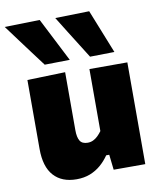

<svg xmlns="http://www.w3.org/2000/svg" viewBox="-109 -845 775 930"><g transform="rotate(-10 278.0 -380.5)"><path d="M193 14.5Q120.5 14.5 80.8 -29.5Q41 -73.5 41 -161.5Q41 -195.5 41 -220.2Q41 -245 41 -272.5Q41 -325 41 -363Q41 -401 41 -433.2Q41 -465.5 41 -500.5L227.5 -506Q227.5 -453.5 227.5 -402.2Q227.5 -351 227.5 -297V-220.5Q227.5 -186 238.2 -168.2Q249 -150.5 276.5 -150.5Q291 -150.5 303.5 -156.5Q316 -162.5 326.5 -172.8Q337 -183 346 -195.5V-297Q346 -351 346 -399.5Q346 -448 346 -500.5H532.5Q532.5 -448 532.5 -396.5Q532.5 -345 532.5 -272.5V-214.5Q532.5 -152 532.5 -102.5Q532.5 -53 532.5 0H377L368.5 -75H353.5Q336 -49.5 312.8 -29.2Q289.5 -9 259.8 2.8Q230 14.5 193 14.5ZM136.5 -559Q111 -593 84.8 -628Q58.5 -663 31.8 -699.2Q5 -735.5 -22.5 -772.5L150 -776.5Q177.5 -722.5 205 -668.8Q232.5 -615 260 -561ZM359.5 -559Q338.5 -593 316.2 -628Q294 -663 271.5 -699.2Q249 -735.5 226 -772.5L393.5 -776.5Q415 -722.5 436.5 -668.8Q458 -615 479.5 -561Z"/></g></svg>

Font: Commissioner Thin ExtraBold
Style: Regular
Weight: 800
Version: Version 1.000